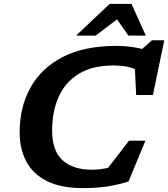

<svg xmlns="http://www.w3.org/2000/svg" viewBox="-20 -955 864 987"><path d="M641 -22.5Q595 -7 537.5 2.5Q480 12 406.5 12Q293.5 12 221.5 -24Q149.5 -60 115.2 -124.8Q81 -189.5 81 -276Q81 -403 135.8 -503.2Q190.5 -603.5 300.8 -661.2Q411 -719 578 -719Q616 -719 649 -714.8Q682 -710.5 711 -703.5L761 -748H824.5L766 -466.5H680L673.5 -599.5Q650 -610 622.8 -614.2Q595.5 -618.5 564.5 -618.5Q455.5 -618.5 385.5 -575.8Q315.5 -533 281.8 -457.5Q248 -382 248 -283.5Q248 -180 301.5 -131.2Q355 -82.5 453.5 -82.5Q489.5 -82.5 535.5 -92L643.5 -232H727.5ZM371 -772 544 -935H656L729.5 -772H640L581.5 -855.5L472 -772Z"/></svg>

Font: Newsreader Caption SemiBold
Style: Italic
Weight: 600
Italic angle: -17°
Designer: Hugues Gentile
Foundry: Production Type
Version: Version 1.001